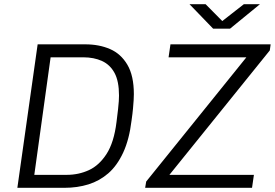

<svg xmlns="http://www.w3.org/2000/svg" viewBox="-20 -898 1314 918"><path d="M63 0 160 -686H388Q454 -686 506 -663.5Q558 -641 589 -588.5Q620 -536 620 -448Q620 -435 619 -419Q618 -403 616 -380Q614 -357 609 -322Q598 -231 569 -168.5Q540 -106 498 -69.5Q456 -33 403 -16.5Q350 0 288 0ZM144 -62H299Q356 -62 405 -84.5Q454 -107 489.5 -162Q525 -217 537 -314Q542 -353 544.5 -376Q547 -399 548 -414Q549 -429 549 -441Q549 -510 527.5 -549.5Q506 -589 467.5 -606.5Q429 -624 378 -624H222ZM674 0 679 -30 1158 -624H786L795 -686H1274L1270 -657L790 -62H1194L1185 0ZM999 -761 886 -878H963L1055 -785H1027L1146 -878H1223L1080 -761Z"/></svg>

Font: Chivo Medium ExtraLight
Style: Italic
Weight: 250
Italic angle: -8.05°
Version: Version 2.002